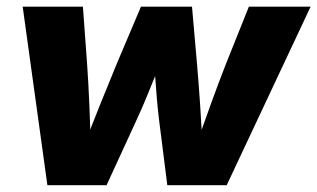

<svg xmlns="http://www.w3.org/2000/svg" viewBox="-20 -542 929 562"><path d="M118.7 0 46.4 -522.5H222.7L234.9 -355.5Q238.8 -298.8 241.5 -236.8Q244.1 -174.8 245.6 -111.8H224.6Q248.5 -174.8 273.4 -236.8Q298.3 -298.8 321.8 -355.5L392.6 -522.5H542L556.6 -355.5Q561.5 -298.8 565.7 -236.8Q569.8 -174.8 573.2 -111.8H552.2Q574.7 -174.8 596.9 -236.6Q619.1 -298.3 641.6 -355.5L708.5 -522.5H889.2L643.6 0H469.7L445.3 -193.4Q441.9 -221.7 439.2 -252.9Q436.5 -284.2 434.3 -316.2Q432.1 -348.1 429.7 -378.4H458.5Q445.8 -348.6 432.9 -316.4Q419.9 -284.2 407 -252.9Q394 -221.7 380.9 -193.4L292 0Z"/></svg>

Font: Inter 28pt ExtraBold
Style: Italic
Weight: 800
Italic angle: -9.3988°
Designer: Rasmus Andersson
Foundry: rsms
Version: Version 4.001;git-66647c0bb